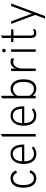

<svg xmlns="http://www.w3.org/2000/svg" viewBox="1495 -2257 956 3986"><g transform="rotate(-90 1973.0 -264.0)"><path d="M261 12Q172 12 120.5 -57Q69 -126 69 -255Q69 -381 121 -452Q173 -523 267 -523Q324 -523 365.5 -494Q407 -465 427 -409Q414 -404 401.5 -399.5Q389 -395 376 -390Q362 -428 334 -450Q306 -472 268 -472Q194 -472 159 -415Q124 -358 124 -255Q124 -152 160.5 -95.5Q197 -39 261 -39Q305 -39 337 -63Q369 -87 382 -130Q395 -125 407.5 -121Q420 -117 433 -113Q413 -53 369 -20.5Q325 12 261 12Z M616 -238Q619 -133 661 -85Q703 -37 775 -37Q804 -37 835 -47Q866 -57 894 -82Q902 -73 909 -64.5Q916 -56 924 -47Q896 -20 856.5 -4Q817 12 773 12Q671 12 616.5 -59.5Q562 -131 562 -256Q562 -316 577 -365.5Q592 -415 619.5 -450Q647 -485 686 -504Q725 -523 773 -523Q814 -523 849 -508Q884 -493 910 -460.5Q936 -428 950.5 -378.5Q965 -329 965 -260Q965 -255 965 -249.5Q965 -244 964 -238ZM773 -476Q702 -476 661.5 -426.5Q621 -377 616 -284H912Q912 -343 897.5 -380.5Q883 -418 862 -439Q841 -460 817 -468Q793 -476 773 -476Z M1132 0V-697L1184 -722V0Z M1410 -238Q1413 -133 1455 -85Q1497 -37 1569 -37Q1598 -37 1629 -47Q1660 -57 1688 -82Q1696 -73 1703 -64.5Q1710 -56 1718 -47Q1690 -20 1650.5 -4Q1611 12 1567 12Q1465 12 1410.5 -59.5Q1356 -131 1356 -256Q1356 -316 1371 -365.5Q1386 -415 1413.5 -450Q1441 -485 1480 -504Q1519 -523 1567 -523Q1608 -523 1643 -508Q1678 -493 1704 -460.5Q1730 -428 1744.5 -378.5Q1759 -329 1759 -260Q1759 -255 1759 -249.5Q1759 -244 1758 -238ZM1567 -476Q1496 -476 1455.5 -426.5Q1415 -377 1410 -284H1706Q1706 -343 1691.5 -380.5Q1677 -418 1656 -439Q1635 -460 1611 -468Q1587 -476 1567 -476Z M2127 12Q2077 12 2041.5 -6.5Q2006 -25 1977 -67V0H1925V-697Q1939 -703 1951.5 -709.5Q1964 -716 1977 -722V-442Q2000 -479 2038 -501Q2076 -523 2123 -523Q2168 -523 2204.5 -504.5Q2241 -486 2266.5 -451.5Q2292 -417 2306 -367.5Q2320 -318 2320 -256Q2320 -123 2268.5 -55.5Q2217 12 2127 12ZM2122 -39Q2158 -39 2185 -54.5Q2212 -70 2230 -98.5Q2248 -127 2257 -167Q2266 -207 2266 -256Q2266 -359 2228.5 -415.5Q2191 -472 2119 -472Q2094 -472 2071.5 -463Q2049 -454 2030.5 -440.5Q2012 -427 1998.5 -410.5Q1985 -394 1977 -378V-133Q1999 -91 2036.5 -65Q2074 -39 2122 -39Z M2491 0V-511H2543V-413Q2565 -470 2602 -496.5Q2639 -523 2684 -523Q2708 -523 2727 -516Q2746 -509 2758 -499Q2756 -486 2754 -474Q2752 -462 2750 -449Q2737 -457 2718.5 -462.5Q2700 -468 2679 -468Q2654 -468 2630 -457.5Q2606 -447 2586.5 -423.5Q2567 -400 2555 -363.5Q2543 -327 2543 -275V0Z M2890 0V-511H2942V0ZM2916 -623Q2900 -623 2889.5 -633Q2879 -643 2879 -659Q2879 -676 2889.5 -687Q2900 -698 2916 -698Q2931 -698 2942 -687Q2953 -676 2953 -659Q2953 -643 2942 -633Q2931 -623 2916 -623Z M3276 12Q3219 12 3198 -21.5Q3177 -55 3177 -107V-464H3092V-511H3177V-697Q3190 -703 3202.5 -709Q3215 -715 3228 -722V-511H3356V-464H3228V-115Q3228 -77 3239 -56.5Q3250 -36 3286 -36Q3307 -36 3327.5 -43Q3348 -50 3362 -60Q3361 -47 3359.5 -35Q3358 -23 3357 -9Q3340 1 3317 6.5Q3294 12 3276 12Z M3656 -11 3470 -511H3522Q3562 -402 3603 -294Q3644 -186 3682 -77Q3720 -186 3761 -294Q3802 -402 3841 -511H3894Q3828 -334 3763 -158.5Q3698 17 3632 194H3579Z"/></g></svg>

Font: Transpass ExtraLight
Style: Regular
Weight: 200
Designer: Delve Withrington
Foundry: Delve Fonts
Version: Version 1.001;December 18, 2019;FontCreator 12.0.0.2547 64-b